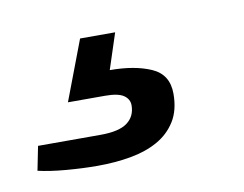

<svg xmlns="http://www.w3.org/2000/svg" viewBox="-113 -57 349 275"><g transform="rotate(-10 61.5 81.0)"><path d="M10 173Q-11 173 -35 171Q-59 169 -76 165L-69 130H22Q49 130 61 121Q73 112 73 96Q73 87 65 81.5Q57 76 38 76H-16L17 -11H68L51 41Q87 41 111 51.5Q135 62 135 90Q135 114 125 130Q115 146 98 155.5Q81 165 58.5 169Q36 173 10 173Z"/></g></svg>

Font: Archivo SemiBold Light
Style: Italic
Weight: 300
Italic angle: -10°
Version: Version 2.001